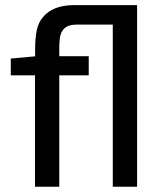

<svg xmlns="http://www.w3.org/2000/svg" viewBox="-20 -709 623 729"><path d="M408.2 -615.7H273.9Q251.5 -615.7 238 -609.9Q224.6 -604 217.3 -592.8Q210 -581.5 207.5 -565.7Q205.1 -549.8 205.1 -530.3V-495.6H316.9V-422.9H205.1V0H112.8V-422.9H21V-486.8L113.3 -495.1V-518.6Q113.3 -543.5 115 -562.5Q116.7 -581.5 120.1 -596.4Q123.5 -611.3 129.2 -622.8Q134.8 -634.3 143.1 -644Q161.1 -666 190.4 -677.7Q219.7 -689.5 261.2 -689.5H500.5V0H408.2Z"/></svg>

Font: Shanti
Style: Regular
Weight: 400
Designer: vernon adams
Foundry: vernon adams
Version: Version 1.000